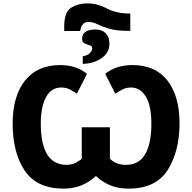

<svg xmlns="http://www.w3.org/2000/svg" viewBox="-20 -1109 1140 1139"><path d="M361 -925H456Q464 -979 504 -979Q531 -979 557.5 -965.5Q584 -952 626.5 -939Q669 -926 745 -926H753V-1029H746Q670 -1029 613.5 -1059Q557 -1089 497 -1089Q444 -1089 402.5 -1063.5Q361 -1038 361 -952ZM471 -730Q538 -732 584 -765Q630 -798 629 -851Q629 -888 607.5 -911Q586 -934 546 -934Q467 -934 467 -878Q467 -858 482 -851.5Q497 -845 512 -840.5Q527 -836 527 -821Q527 -809 513.5 -794.5Q500 -780 471 -775ZM358 10Q469 10 549 -65Q587 -29 634.5 -9.5Q682 10 742 10Q905 10 975 -101Q1045 -212 1045 -378Q1045 -539 973.5 -631Q902 -723 765 -723Q669 -723 604 -671L664 -553Q680 -564 704 -577Q728 -590 757 -590Q811 -590 844.5 -537Q878 -484 878 -374Q878 -258 841.5 -194.5Q805 -131 726 -131Q670 -131 632 -167V-354H465V-167Q446 -151 423.5 -141Q401 -131 375 -131Q222 -131 222 -377Q222 -475 253 -532.5Q284 -590 343 -590Q374 -590 397 -577Q420 -564 436 -553L496 -671Q431 -723 338 -723Q201 -723 128 -630.5Q55 -538 55 -376Q55 -204 126.5 -97Q198 10 358 10Z"/></svg>

Font: Noto Sans UI Extra
Style: Regular
Weight: 800
Designer: Monotype Design Team
Foundry: Monotype Imaging Inc.
Version: Version 1.901